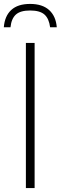

<svg xmlns="http://www.w3.org/2000/svg" viewBox="-46 -959 310 979"><path d="M86 0V-740H130.5V0ZM-26.5 -820Q-22 -877.5 11.5 -908.2Q45 -939 107.5 -939Q170 -939 204.5 -907.8Q239 -876.5 243.5 -820H209.5Q204 -864 180.8 -884.8Q157.5 -905.5 107.5 -905.5Q58 -905.5 35 -884.8Q12 -864 7.5 -820Z"/></svg>

Font: Encode Sans SemiCondensed SemiCondensed ExtraLight
Style: Regular
Weight: 200
Width: 4
Designer: Multiple Designers
Foundry: Impallari Type
Version: Version 3.000; ttfautohint (v1.8.3) -l 8 -r 50 -G 200 -x 14 